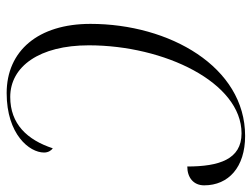

<svg xmlns="http://www.w3.org/2000/svg" viewBox="-112 -652 774 591"><g transform="rotate(90 275.5 -357.0)"><path d="M267 10C394 10 450 -60 450 -105C450 -118 444 -127 437 -132C411 -53 362 -1 279 -1C185 -1 120 -91 120 -243C120 -475 234 -713 391 -713C471 -713 493 -644 493 -546C527 -546 551 -565 551 -598C551 -673 495 -724 399 -724C186 -724 54 -491 54 -248C54 -87 137 10 267 10Z"/></g></svg>

Font: Noto Serif Display Condensed Light
Style: Italic
Weight: 300
Width: 3
Italic angle: -12°
Designer: Monotype Design Team
Foundry: Monotype Imaging Inc.
Version: Version 2.009